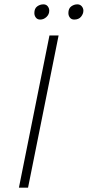

<svg xmlns="http://www.w3.org/2000/svg" viewBox="-20 -863 404 883"><path d="M165 -773Q152 -773 145 -782Q138 -791 138 -803Q138 -824 151 -833.5Q164 -843 179.5 -843Q192.5 -843 199.5 -834Q206.5 -825 206.5 -814Q206.5 -797 193.8 -785Q181 -773 165 -773ZM321.5 -773Q308.5 -773 301.5 -782Q294.5 -791 294.5 -803Q294.5 -824 307.5 -833.5Q320.5 -843 335.5 -843Q348.5 -843 356 -834Q363.5 -825 363.5 -814Q363.5 -799.5 352.8 -786.2Q342 -773 321.5 -773ZM109 0H67L207.5 -700H249.5Z"/></svg>

Font: Argentum Sans ExtraLight
Style: Italic
Weight: 200
Italic angle: -11°
Designer: Julieta Ulanovsky (font), Cristiano Sobral (main changes and remaster)
Foundry: Julieta Ulanovsky (font), Cristiano Sobral (main changes and remaster)
Version: Version 2.007;June 15, 2022;FontCreator 14.0.0.2814 64-bit; 